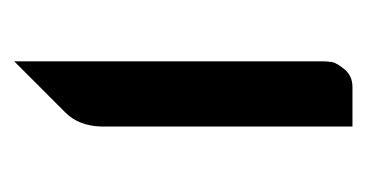

<svg xmlns="http://www.w3.org/2000/svg" viewBox="-146 -626 528 277"><g transform="rotate(-90 118.5 -488.0)"><path d="M168 -286Q168 -281 167 -274Q166 -267 156.5 -255.5Q147 -244 131 -244H74V-607Q75 -639 94 -658L168 -732Z"/></g></svg>

Font: ECO
Style: Regular
Weight: 400
Version: Version 1.1